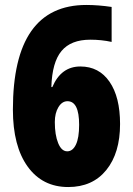

<svg xmlns="http://www.w3.org/2000/svg" viewBox="-20 -744 535 774"><path d="M328 -724Q376 -724 430 -716V-575Q389 -584 344 -584Q266 -584 228 -538.5Q190 -493 187 -393H191Q226 -476 304 -476Q379 -476 421.5 -414.5Q464 -353 464 -244Q464 -127 408.5 -58.5Q353 10 255 10Q151 10 91.5 -72.5Q32 -155 32 -302Q32 -724 328 -724ZM299 -241Q299 -336 252 -336Q230 -336 215.5 -312Q201 -288 201 -252Q201 -200 214.5 -167Q228 -134 251 -134Q273 -134 286 -161Q299 -188 299 -241Z"/></svg>

Font: Noto Sans Arabic CondBlack
Style: Regular
Weight: 900
Width: 3
Designer: Nadine Chahine
Foundry: Monotype Imaging Inc.
Version: Version 1.001